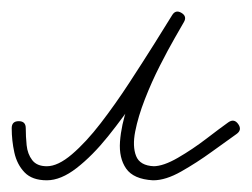

<svg xmlns="http://www.w3.org/2000/svg" viewBox="-32 -296 430 328"><path d="M-12 -77Q-12 -89 0 -89Q12 -89 12 -77Q12 -63 13.5 -48Q15 -33 23 -22.5Q31 -12 48 -12Q67 -12 91 -32.5Q115 -53 140 -85.5Q165 -118 188.5 -154Q212 -190 231.5 -221Q251 -252 262 -270Q268 -280 278 -274Q288 -268 282 -258Q278 -251 266.5 -231Q255 -211 241 -183.5Q227 -156 215.5 -126.5Q204 -97 199 -71.5Q194 -46 200.5 -29.5Q207 -13 231 -12Q231 -12 230 -12Q230 -12 230 -12Q247 -12 272 -26.5Q297 -41 320.5 -59Q344 -77 358 -87Q368 -94 375 -84Q382 -74 372 -67Q355 -55 329.5 -36.5Q304 -18 277.5 -3Q251 12 230 12Q230 12 230 12Q229 12 229 12Q196 10 183.5 -8Q171 -26 173 -54Q175 -82 186 -114.5Q197 -147 212 -178.5Q227 -210 241 -234.5Q255 -259 262 -270Q268 -280 278 -274Q288 -268 282 -258Q269 -237 249 -203.5Q229 -170 204 -133Q179 -96 152.5 -63Q126 -30 99 -9Q72 12 48 12Q23 12 10 -1.5Q-3 -15 -7.5 -35.5Q-12 -56 -12 -77Q-12 -77 -12 -77Q-12 -77 -12 -77Z"/></svg>

Font: FRB American Cursive Light
Style: Italic
Weight: 300
Italic angle: -25°
Version: Version 2.0;Modular Font Editor K font №1